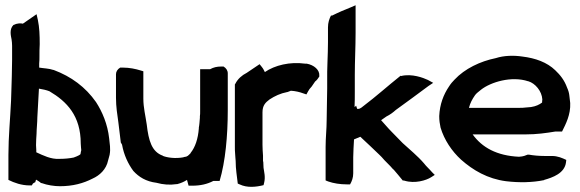

<svg xmlns="http://www.w3.org/2000/svg" viewBox="-20 -694 2206 730"><path d="M12 -10C34 1 62 11 93 11H101L105 4C105 4 112 -1 114 -1L117 -11C122 -8 131 -3 136 2H138C160 10 186 14 208 14C257 14 297 3 332 -15C359 -27 384 -50 391 -84C393 -90 395 -98 397 -106V-107C401 -127 397 -149 395 -168C389 -222 369 -269 345 -306C305 -363 251 -403 184 -428H183C166 -434 146 -434 129 -437V-453C130 -460 130 -471 130 -478C130 -494 130 -511 131 -526V-527C131 -560 130 -589 124 -618L119 -640L67 -604C59 -606 45 -606 31 -599C14 -582 22 -556 24 -544C25 -537 26 -529 26 -520V-467C26 -426 24 -381 23 -342L22 -311C19 -243 12 -175 12 -105ZM117 -142C117 -156 118 -171 119 -186V-187C119 -202 122 -229 122 -248C124 -284 126 -318 128 -356V-357C142 -355 158 -351 168 -347C234 -308 287 -254 287 -148C287 -137 289 -128 289 -123C288 -119 287 -115 286 -108C285 -106 277 -101 260 -95C245 -92 227 -90 206 -90H205C174 -88 144 -103 118 -115V-123Z M421 -322C421 -288 426 -258 430 -229C433 -206 436 -178 439 -155V-153L444 -144C451 -105 467 -71 487 -44C508 -21 535 -4 575 1C600 8 626 10 652 6H654C669 2 680 -3 691 -10C692 -5 695 5 697 12H711C742 12 768 6 791 -6H815C837 -80 846 -178 846 -275V-415C846 -426 840 -435 830 -441H820C805 -441 792 -438 779 -431H741V-270C741 -263 741 -258 740 -252V-246C739 -234 738 -218 736 -209V-206C733 -166 722 -134 705 -113V-112C696 -103 693 -98 680 -97H679L678 -96C646 -90 615 -95 600 -101L599 -102C557 -117 545 -159 538 -220C533 -255 525 -285 525 -319V-423L515 -426C496 -432 472 -437 447 -437H437C427 -431 421 -422 421 -412Z M873 -136C873 -127 873 -119 874 -109C874 -100 876 -88 876 -82C876 -50 881 -24 884 4L891 7C920 21 954 17 982 10L984 2C990 -21 984 -41 982 -56L981 -79L980 -81V-102C979 -116 978 -131 978 -144V-267C978 -293 989 -304 1005 -316C1025 -329 1046 -339 1072 -344H1073L1086 -349C1103 -348 1120 -344 1133 -339L1145 -335L1151 -346C1154 -352 1159 -359 1165 -365L1178 -384C1185 -389 1190 -397 1194 -403V-406C1196 -428 1174 -447 1146 -452H1140C1082 -460 1025 -446 987 -420C985 -424 981 -433 975 -440L967 -450L918 -417C900 -408 884 -394 875 -376L873 -373Z M1218 -8 1228 -4C1248 3 1273 7 1298 7H1311C1318 -5 1323 -19 1323 -35V-96C1323 -118 1325 -141 1326 -164C1333 -167 1340 -170 1350 -174C1374 -151 1400 -128 1423 -105L1431 -97C1445 -80 1462 -66 1475 -50H1476C1488 -37 1499 -22 1512 -7L1514 -8L1518 -7C1557 5 1600 -8 1619 -20L1633 -29L1623 -39C1612 -52 1601 -61 1592 -73C1568 -101 1537 -126 1511 -150L1469 -193C1454 -208 1443 -222 1429 -237L1449 -251C1463 -258 1474 -266 1485 -276C1526 -305 1568 -337 1609 -367L1627 -379L1607 -390C1590 -398 1546 -415 1505 -405L1503 -406C1454 -367 1411 -328 1362 -291C1360 -289 1349 -280 1343 -280H1338L1334 -292C1332 -290 1331 -289 1328 -287C1329 -305 1329 -326 1329 -345V-410C1329 -463 1332 -514 1332 -569V-674L1311 -665C1293 -658 1267 -647 1241 -634L1239 -636C1232 -623 1227 -608 1227 -590V-534C1227 -484 1223 -435 1224 -383V-358C1224 -318 1222 -278 1222 -238C1222 -203 1218 -171 1218 -135Z M1650 -252C1650 -236 1652 -223 1655 -209C1669 -162 1698 -119 1733 -87C1778 -47 1834 -14 1904 -5C1954 1 2004 0 2048 -9H2049V-10C2081 -19 2127 -35 2132 -77L2133 -86C2118 -93 2101 -101 2078 -101H2049C2029 -101 2008 -103 1991 -106H1986C1978 -103 1971 -99 1953 -98C1869 -102 1813 -133 1777 -183H1978C2020 -183 2056 -188 2092 -194H2117C2131 -222 2150 -258 2148 -302L2145 -328C2144 -340 2141 -350 2136 -361C2126 -389 2110 -409 2091 -427C2060 -457 2016 -473 1966 -479C1933 -484 1896 -483 1865 -473C1806 -461 1747 -433 1708 -391C1701 -384 1694 -376 1687 -365C1666 -334 1652 -297 1650 -253ZM1763 -284C1768 -303 1775 -316 1786 -332C1791 -339 1798 -344 1809 -353C1846 -382 1925 -406 1988 -385H1989C2015 -377 2040 -348 2042 -316C2042 -314 2041 -311 2041 -304C2030 -296 2018 -290 1999 -287L1976 -285C1970 -284 1964 -284 1957 -284Z"/></svg>

Font: SolarCharger
Style: 950
Weight: 900
Designer: Mew Too
Foundry: Cannot Into Space Fonts/KineticPlasma Fonts
Version: Version 1.100